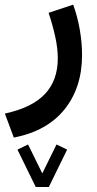

<svg xmlns="http://www.w3.org/2000/svg" viewBox="-35 -312 408 804"><path d="M114.7 471.2 38.1 314.5 82.5 293 142.1 414.1 201.7 293 246.1 314.5 169.4 471.2ZM22.9 264.2 -14.6 163.6Q98.6 139.2 152.8 82Q207 24.9 207 -67.9Q207 -110.8 195.8 -160.6Q184.6 -210.4 168.5 -258.3L271.5 -292.5Q290 -241.2 299.3 -186.8Q308.6 -132.3 308.6 -81.5Q308.6 54.2 235.6 145.5Q162.6 236.8 22.9 264.2Z"/></svg>

Font: Vazirmatn UI FD Medium
Style: Regular
Weight: 500
Designer: Saber Rastikerdar
Foundry: Saber Rastikerdar
Version: Version 33.003